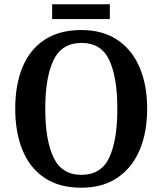

<svg xmlns="http://www.w3.org/2000/svg" viewBox="-20 -865 758 895"><path d="M359 10Q256 10 187.5 -36Q119 -82 85 -165Q51 -248 51 -359Q51 -470 85 -552Q119 -634 187.5 -679.5Q256 -725 360 -725Q458 -725 526.5 -679.5Q595 -634 630.5 -551.5Q666 -469 666 -358Q666 -247 630.5 -164.5Q595 -82 526.5 -36Q458 10 359 10ZM359 -50Q452 -50 489.5 -131Q527 -212 527 -358Q527 -504 489.5 -584.5Q452 -665 360 -665Q268 -665 229.5 -584.5Q191 -504 191 -358Q191 -212 229.5 -131Q268 -50 359 -50ZM223 -776V-845H492V-776Z"/></svg>

Font: Noto Serif Sinhala SemiCondensed SemiBold
Style: Regular
Weight: 600
Width: 4
Designer: Jelle Bosma - Monotype Design Team
Foundry: Monotype Imaging Inc.
Version: Version 2.007; ttfautohint (v1.8.4.7-5d5b)